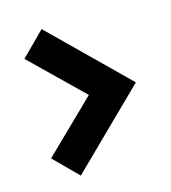

<svg xmlns="http://www.w3.org/2000/svg" viewBox="-86 -590 597 671"><g transform="rotate(-15 212.5 -255.0)"><path d="M125 -520 395 -255 125 10 40 -75 225 -255 40 -435Z"/></g></svg>

Font: Squares Bold
Style: Regular
Weight: 400
Designer: Typetype
Foundry: Typetype
Version: Version 001.000